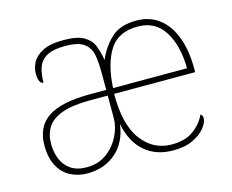

<svg xmlns="http://www.w3.org/2000/svg" viewBox="-83 -658 948 785"><g transform="rotate(-15 391.5 -266.0)"><path d="M197 10Q158 10 126 -6.5Q94 -23 75 -58Q56 -93 56 -146Q56 -225 112.5 -262.5Q169 -300 290 -300H359V-371Q359 -414 353.5 -446.5Q348 -479 323.5 -498Q299 -517 242 -517Q193 -517 166 -502.5Q139 -488 129 -460.5Q119 -433 119 -395Q109 -395 103.5 -406Q98 -417 98 -441Q98 -462 110 -485.5Q122 -509 153.5 -525.5Q185 -542 242 -542Q301 -542 329.5 -525Q358 -508 368.5 -480Q379 -452 384 -420Q406 -471 443.5 -506.5Q481 -542 551 -542Q606 -542 646 -512Q686 -482 707.5 -425.5Q729 -369 729 -290V-276H386Q385 -146 434 -80.5Q483 -15 561 -15Q618 -15 653 -40.5Q688 -66 705 -103Q710 -100 712 -96Q714 -92 714 -85Q714 -68 696.5 -45.5Q679 -23 645 -6.5Q611 10 560 10Q488 10 440.5 -31Q393 -72 377 -151Q368 -76 319 -33Q270 10 197 10ZM201 -15Q250 -15 285 -40.5Q320 -66 339.5 -104.5Q359 -143 359 -181V-276H287Q209 -276 165 -260Q121 -244 102.5 -214.5Q84 -185 84 -145Q84 -111 95.5 -81.5Q107 -52 133 -33.5Q159 -15 201 -15ZM701 -300Q700 -397 662 -457Q624 -517 550 -517Q466 -517 429.5 -458Q393 -399 388 -300Z"/></g></svg>

Font: Noto Rashi Hebrew Thin
Style: Regular
Weight: 250
Version: Version 1.006